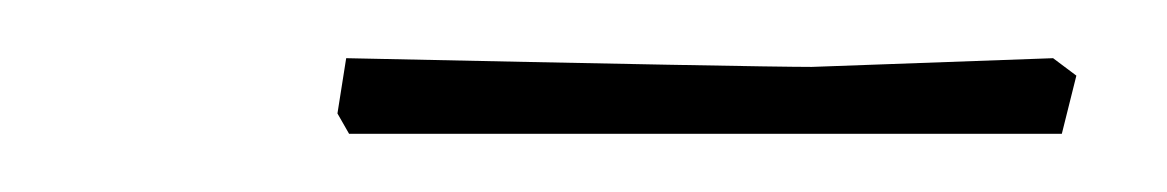

<svg xmlns="http://www.w3.org/2000/svg" viewBox="-20 -600 401 66"><path d="M100 -554 96 -561 99 -580Q240 -577 259 -577L342 -580L350 -574L345 -554Z"/></svg>

Font: Albura ExtraLight
Style: Italic
Weight: 156
Italic angle: -7°
Designer: Mercedes Jáuregui
Foundry: Omnibus-Type Team
Version: Version 1.000